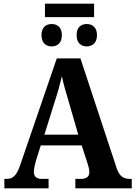

<svg xmlns="http://www.w3.org/2000/svg" viewBox="-20 -1035 744 1055"><path d="M227 -941H497V-1015H227ZM264 -780C293 -780 320 -797 320 -842C320 -887 293 -903 264 -903C235 -903 208 -887 208 -842C208 -797 235 -780 264 -780ZM457 -780C485 -780 513 -797 513 -842C513 -887 485 -903 457 -903C427 -903 401 -887 401 -842C401 -797 427 -780 457 -780ZM4 0H247V-52H211C179 -52 166 -66 166 -91C166 -108 173 -134 177 -150L204 -236H429L461 -137C465 -124 471 -105 471 -89C471 -62 452 -52 425 -52H394V0H704V-52H694C658 -52 636 -67 621 -111L422 -714H292L90 -125C69 -65 48 -52 15 -52H4ZM224 -295 284 -487C299 -532 310 -573 320 -616C329 -572 342 -529 356 -482L410 -295Z"/></svg>

Font: Noto Serif SemiCondensed
Style: Bold
Weight: 700
Width: 4
Designer: Monotype Design Team
Foundry: Monotype Imaging Inc.
Version: Version 2.015